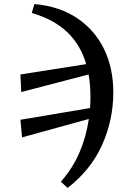

<svg xmlns="http://www.w3.org/2000/svg" viewBox="-20 -748 640 949"><path d="M281 150Q340 83 373.5 4Q407 -75 419 -160L89 -69L81 -156L425 -214Q426 -228 426.5 -242Q427 -256 427 -269Q427 -329 418 -380L85 -293L81 -380L406 -431Q379 -525 313 -588.5Q247 -652 137 -684L150 -728Q274 -717 361 -658.5Q448 -600 494 -506Q540 -412 540 -291Q540 -156 485 -32.5Q430 91 314 181Z"/></svg>

Font: Source Serif 4 Semibold
Style: Italic
Weight: 600
Italic angle: -12°
Designer: Frank Grießhammer
Foundry: Adobe
Version: Version 4.005;hotconv 1.1.0;makeotfexe 2.6.0